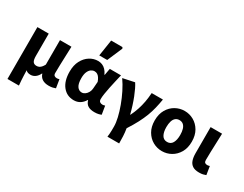

<svg xmlns="http://www.w3.org/2000/svg" viewBox="-96 -1379 2739 2157"><g transform="rotate(30 1274.0 -301.0)"><path d="M64.7 176.7V-496.1H211.7V-207Q211.7 -154.6 226.6 -133.9Q241.4 -113.2 272.6 -113.2Q289.5 -113.2 304 -119.5Q318.5 -125.8 331.6 -140.1Q344.8 -154.5 357.5 -178.5V-496.1H506.2Q504.3 -438.1 501.8 -373.5Q499.2 -308.8 497.6 -250.1Q495.9 -191.3 495.9 -149.9Q495.9 -126.2 508 -116.8Q520.2 -107.3 540.4 -107.3Q546.7 -107.3 555.5 -108.8Q564.3 -110.3 571.7 -113.3L589.2 -4.9Q573.2 1.4 553.5 6.3Q533.7 11.3 502.1 11.3Q451 11.3 418.6 -9.6Q386.2 -30.6 374 -70.6H370.3Q352.2 -33.1 324.9 -13Q297.7 7.1 265.1 7.1Q247.5 7.1 231.5 2.7Q215.5 -1.6 202.7 -16.1Q203.6 20.3 204.8 51.4Q206 82.6 207.9 112.4Q209.7 142.3 213.3 176.7Z M827.3 12Q736.9 12 682.4 -56.6Q627.9 -125.1 627.9 -245.6Q627.9 -328.1 658.9 -386.7Q690 -445.3 740 -476.7Q789.9 -508.1 847.4 -508.1Q875.3 -508.1 900.4 -498.2Q925.5 -488.2 946.8 -466.3Q968.2 -444.4 984.3 -409.2H988L1003.7 -496.1H1149.1Q1139.1 -453.2 1127.9 -405Q1116.6 -356.8 1106.9 -309.3Q1097.2 -261.9 1090.8 -221.2Q1084.5 -180.5 1084.5 -152.4Q1084.5 -127.6 1098.2 -117.1Q1111.9 -106.6 1132.5 -106.6Q1139.9 -106.6 1148.1 -108.3Q1156.4 -110 1165 -113L1182.7 -4.6Q1169.2 1.7 1147.4 6.9Q1125.7 12 1095.9 12Q1044.2 12 1012.8 -6.6Q981.3 -25.2 968.2 -70.3H964.6Q915.1 12 827.3 12ZM862.3 -108.3Q884.1 -108.3 904.1 -122.7Q924.2 -137 937.5 -161.4Q950.9 -185.8 952.4 -215.2L958.8 -301.3Q948.6 -330.4 935.4 -349.8Q922.3 -369.1 906.2 -378.5Q890.2 -387.8 870.1 -387.8Q847.4 -387.8 826.4 -373.4Q805.5 -359 792 -328Q778.5 -296.9 778.5 -247.2Q778.5 -175.5 801.5 -141.9Q824.4 -108.3 862.3 -108.3ZM825.5 -568.2 858 -779.4H1004L1012.6 -763.9L928.6 -568.2Z M1361.6 176.7Q1364.2 156.2 1366 138Q1367.7 119.9 1368.1 97.4Q1368.5 74.9 1368.5 40.7Q1368.5 -6.4 1353.5 -71.3Q1338.5 -136.2 1311.9 -208.5Q1285.4 -280.8 1250.5 -350.6Q1215.6 -420.3 1175.8 -476.4L1325.8 -508.1Q1342.2 -483.5 1360 -446.8Q1377.8 -410.1 1395.5 -365.3Q1413.1 -320.5 1429.3 -269.6Q1445.4 -218.8 1458.5 -166.2H1462.5Q1488 -217.9 1505.6 -271.1Q1523.2 -324.2 1533.4 -380.2Q1543.5 -436.1 1547.2 -496.1H1692.9Q1682.3 -432.8 1668.8 -377.2Q1655.4 -321.7 1634.4 -266.4Q1613.3 -211.1 1581.3 -149.6Q1549.3 -88.1 1500.6 -12.8Q1508.9 33.8 1511.2 84.2Q1513.5 134.7 1513.5 176.7Z M1970.5 12Q1907.4 12 1852.6 -18.6Q1797.9 -49.3 1763.9 -107.4Q1729.9 -165.4 1729.9 -247.9Q1729.9 -330.5 1763.9 -388.6Q1797.9 -446.7 1852.6 -477.4Q1907.4 -508.1 1970.5 -508.1Q2033.6 -508.1 2088.3 -477.4Q2143.1 -446.7 2177.1 -388.6Q2211.1 -330.5 2211.1 -247.9Q2211.1 -165.4 2177.1 -107.4Q2143.1 -49.3 2088.3 -18.6Q2033.6 12 1970.5 12ZM1970.5 -106.6Q2016.7 -106.6 2038.6 -145Q2060.4 -183.3 2060.4 -247.9Q2060.4 -291 2050.9 -323Q2041.3 -354.9 2021.3 -372.2Q2001.2 -389.5 1970.5 -389.5Q1939.7 -389.5 1919.7 -372.2Q1899.6 -354.9 1890.1 -323Q1880.5 -291 1880.5 -247.9Q1880.5 -183.3 1902.5 -145Q1924.4 -106.6 1970.5 -106.6Z M2453 11.3Q2398.1 11.3 2367.6 -9.3Q2337 -29.9 2324.4 -67.6Q2311.7 -105.4 2311.7 -155.9V-496.1H2460.3Q2458.5 -438.1 2456 -373.5Q2453.4 -308.8 2451.7 -250.1Q2450.1 -191.3 2450.1 -149.9Q2450.1 -126.2 2460.6 -116.8Q2471 -107.3 2491.3 -107.3Q2497.5 -107.3 2506.3 -108.8Q2515.2 -110.3 2522.6 -113.3L2540.1 -4.9Q2524.1 1.4 2504.3 6.3Q2484.6 11.3 2453 11.3Z"/></g></svg>

Font: SourceSans3VF
Style: Regular
Weight: 200
Designer: Paul D. Hunt
Foundry: Adobe
Version: Version 3.052;hotconv 1.1.0;makeotfexe 2.6.0